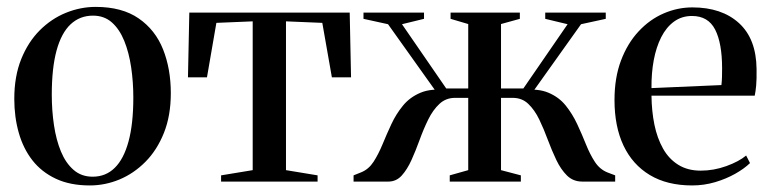

<svg xmlns="http://www.w3.org/2000/svg" viewBox="-20 -540 2286 571"><path d="M22.5 -246Q22.5 -313 43 -364Q63.5 -415 98.2 -449.8Q133 -484.5 176.2 -502Q219.5 -519.5 264.5 -519.5Q343 -519.5 392.5 -485.2Q442 -451 465 -393Q488 -335 488 -263Q488 -196 467.5 -144.8Q447 -93.5 412.5 -58.8Q378 -24 335.2 -6.2Q292.5 11.5 247 11.5Q188.5 11.5 146 -8.5Q103.5 -28.5 76.2 -63.5Q49 -98.5 35.8 -145.2Q22.5 -192 22.5 -246ZM255.5 -14.5Q294.5 -14.5 321.2 -40.8Q348 -67 362.2 -119.2Q376.5 -171.5 376.5 -250Q376.5 -296.5 370 -340.2Q363.5 -384 349.5 -418.5Q335.5 -453 312.8 -473.2Q290 -493.5 256.5 -493.5Q217.5 -493.5 190 -467.8Q162.5 -442 148.2 -389.8Q134 -337.5 134 -258.5Q134 -211.5 140.5 -167.8Q147 -124 161.2 -89.5Q175.5 -55 198.8 -34.8Q222 -14.5 255.5 -14.5Z M637.5 0V-18.5L731.5 -34V-476.5L623.5 -472L595.5 -310H539L543 -502.5H1020L1024 -310H967L938.5 -472L830.5 -476.5V-34L924.5 -18.5V0Z M1031.5 0V-18.5L1054 -27.5Q1076.5 -36.5 1091 -59Q1105.5 -81.5 1117.8 -111.2Q1130 -141 1144 -171Q1158 -201 1178.5 -226Q1199 -251 1230.5 -264.2Q1262 -277.5 1309.5 -272L1292.5 -245.5L1134 -468L1061 -484V-502.5H1241V-484L1175.5 -468L1307 -277H1372.5V-468.5L1320 -484V-502.5H1526V-484L1470 -468.5V-277H1536.5L1668 -468L1601.5 -484V-502.5H1781.5V-484L1708 -468L1549.5 -245.5L1533 -272Q1580 -277.5 1611.2 -264.2Q1642.5 -251 1662.5 -226Q1682.5 -201 1696.5 -171Q1710.5 -141 1722.5 -111Q1734.5 -81 1749.2 -58.5Q1764 -36 1787 -27L1809.5 -18.5V0H1711.5Q1684.5 0 1666.2 -18Q1648 -36 1634.5 -64.2Q1621 -92.5 1609.2 -124.2Q1597.5 -156 1583.8 -184.5Q1570 -213 1551.2 -231Q1532.5 -249 1504.5 -249H1470V-34L1529 -18.5V0H1317.5V-18.5L1372.5 -34V-249H1333.5Q1306 -249 1286.8 -231Q1267.5 -213 1253.5 -184.5Q1239.5 -156 1228 -124.2Q1216.5 -92.5 1203.8 -64.2Q1191 -36 1174.8 -18Q1158.5 0 1135 0Z M2038.5 11.5Q1964 11.5 1912.5 -19.5Q1861 -50.5 1834.2 -107.2Q1807.5 -164 1807.5 -242.5Q1807.5 -309 1826.8 -360Q1846 -411 1879 -446.5Q1912 -482 1953.5 -500Q1995 -518 2039 -518Q2126.5 -518 2177.8 -471.2Q2229 -424.5 2230 -335Q2230.5 -304 2228.8 -285.5Q2227 -267 2224.5 -255.5H1917.5Q1918 -209.5 1926.2 -169.2Q1934.5 -129 1951.8 -98.2Q1969 -67.5 1997 -50Q2025 -32.5 2064 -32.5Q2102.5 -32.5 2140 -46Q2177.5 -59.5 2199 -77.5L2210.5 -55Q2193.5 -38.5 2166.5 -23.2Q2139.5 -8 2106.5 1.8Q2073.5 11.5 2038.5 11.5ZM1917.5 -278 2125.5 -287Q2127 -300.5 2127.2 -312.2Q2127.5 -324 2127.5 -336.5Q2127.5 -411.5 2106.8 -452Q2086 -492.5 2038 -492.5Q2007.5 -492.5 1984.5 -475.8Q1961.5 -459 1946.5 -429.5Q1931.5 -400 1924.2 -361Q1917 -322 1917.5 -278Z"/></svg>

Font: Merriweather 144pt
Style: Regular
Weight: 400
Version: Version 2.100